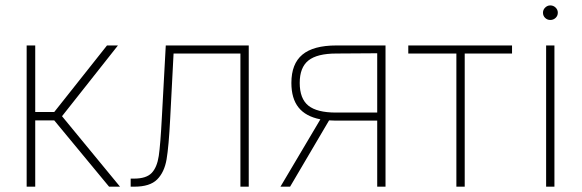

<svg xmlns="http://www.w3.org/2000/svg" viewBox="-20 -701 2185 721"><path d="M80.1 -530.3H112.3V-280.3H183.6L381.8 -530.3H422.9L212.9 -264.6L430.7 0H389.6L183.6 -249H112.3V0H80.1Z M470.7 -30.3H483.4Q529.3 -30.3 549.6 -51.5Q569.8 -72.8 576.2 -115.5Q582.5 -158.2 587.9 -261.7L602.5 -530.3H914.1V0H882.8V-500H631.8L619.1 -255.9Q613.8 -150.9 605.5 -102.5Q597.2 -54.2 570.1 -27.1Q543 0 484.4 0H470.7Z M1396.5 -248H1241.2L1215.8 -249L1069.3 0H1033.2L1183.1 -252.9Q1127.9 -263.7 1101.1 -297.4Q1074.2 -331.1 1074.2 -389.6Q1074.2 -461.4 1115.5 -495.8Q1156.7 -530.3 1243.2 -530.3H1427.7V0H1396.5ZM1241.2 -278.3H1396.5V-501L1243.2 -500Q1170.9 -500 1138.2 -473.9Q1105.5 -447.8 1105.5 -389.6Q1105.5 -330.6 1137.9 -304.4Q1170.4 -278.3 1241.2 -278.3Z M1513.2 -530.3H1902.8V-500H1725.1V0H1693.8V-500H1513.2Z M2030.8 -530.3H2062V0H2030.8ZM2019 -653.3Q2019 -664.6 2027.3 -672.6Q2035.6 -680.7 2046.4 -680.7Q2058.1 -680.7 2066.4 -672.6Q2074.7 -664.6 2074.7 -653.3Q2074.7 -641.6 2066.4 -633.8Q2058.1 -626 2046.4 -626Q2035.2 -626 2027.1 -633.8Q2019 -641.6 2019 -653.3Z"/></svg>

Font: Pretendard Thin
Style: Regular
Weight: 100
Designer: Base glyphs from Inter by Rasmus Andersson; Hangeul glyphs from Noto Sans CJK(Source Han Sans) by Jang Soo-young and Kan
Foundry: Kil Hyung-jin
Version: Version 1.309